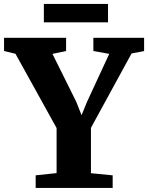

<svg xmlns="http://www.w3.org/2000/svg" viewBox="-41 -930 733 950"><path d="M239 -73.5V-296.5L35.5 -664L-21 -677.5V-743H286V-677.5L218.5 -663.5L336.5 -426L362.5 -360L389.5 -426L499.5 -663.5L421 -677.5V-743H672V-677.5L610 -665.5L409 -297.5V-73L516.5 -62.5V0H135.5V-62.5ZM493.5 -910.5V-819.5H176V-910.5Z"/></svg>

Font: Merriweather 20pt ExtraBold
Style: Regular
Weight: 800
Version: Version 2.100